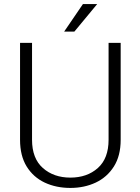

<svg xmlns="http://www.w3.org/2000/svg" viewBox="-20 -924 698 954"><path d="M519.5 -710.9H579.6V-229.5Q579.6 -149.9 545.9 -96.7Q512.2 -43.5 455.6 -16.8Q398.9 9.8 329.6 9.8Q258.8 9.8 202.1 -16.8Q145.5 -43.5 112.5 -96.7Q79.6 -149.9 79.6 -229.5V-710.9H139.2V-229.5Q139.2 -136.7 193.1 -89.1Q247.1 -41.5 329.6 -41.5Q412.6 -41.5 466.1 -89.1Q519.5 -136.7 519.5 -229.5ZM298.8 -767.1 392.1 -903.8H462.9L349.6 -767.1Z"/></svg>

Font: Vazirmatn RD UI ExtraLight
Style: Regular
Weight: 200
Designer: Saber Rastikerdar
Foundry: Saber Rastikerdar
Version: Version 33.003